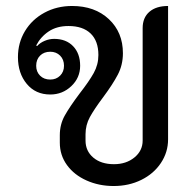

<svg xmlns="http://www.w3.org/2000/svg" viewBox="-20 -613 642 642"><path d="M180 -136V-161Q180 -197 196.5 -226.5Q213 -256 246 -300Q278 -341 293.5 -369Q309 -397 309 -429Q309 -476 283 -501Q257 -526 209 -526Q170 -526 143 -508Q116 -490 101 -461L104 -459Q114 -470 129.5 -476.5Q145 -483 161 -483Q201 -483 224.5 -458.5Q248 -434 248 -393Q248 -353 218.5 -325Q189 -297 148 -297Q99 -297 69.5 -332.5Q40 -368 40 -422Q40 -470 63.5 -509Q87 -548 128.5 -570.5Q170 -593 221 -593Q297 -593 344 -549Q391 -505 391 -435Q391 -396 374 -363.5Q357 -331 325 -288Q295 -248 280.5 -221.5Q266 -195 266 -164V-143Q266 -108 292 -86Q318 -64 361 -64Q402 -64 429.5 -86.5Q457 -109 457 -143V-519Q457 -554 479.5 -573.5Q502 -593 542 -593V-147Q542 -104 518 -68Q494 -32 452.5 -11.5Q411 9 360 9Q311 9 269.5 -9.5Q228 -28 204 -61Q180 -94 180 -136ZM194 -393Q194 -414 181 -427Q168 -440 148 -440Q127 -440 114 -427Q101 -414 101 -393Q101 -373 114 -360Q127 -347 148 -347Q168 -347 181 -360Q194 -373 194 -393Z"/></svg>

Font: K2D
Style: Regular
Weight: 400
Version: Version 1.000; ttfautohint (v1.6)